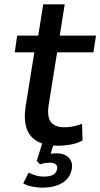

<svg xmlns="http://www.w3.org/2000/svg" viewBox="-20 -662 462 884"><path d="M246 9Q189 9 152.5 -11Q116 -31 102.5 -71Q89 -111 98 -172L138 -421H48L59 -498H156L179 -642H278L255 -498H422L410 -421H243L204 -178Q196 -124 214.5 -100Q233 -76 278 -76Q298 -76 319 -80.5Q340 -85 358 -92L360 -15Q336 -2 306 3.5Q276 9 246 9ZM177 202Q153 202 127.5 197Q102 192 87 182L112 133Q126 140 143.5 145.5Q161 151 184 151Q209 151 224 143Q239 135 243 117Q246 102 236.5 94.5Q227 87 209 87Q201 87 189 88.5Q177 90 165 95L149 79L179 -16H232L208 63L185 52Q196 48 211 46Q226 44 241 44Q263 44 280 52Q297 60 306 77Q315 94 310 119Q301 161 264.5 181.5Q228 202 177 202Z"/></svg>

Font: Nunito Sans 7pt SemiCondensed SemiBold
Style: Italic
Weight: 600
Width: 4
Italic angle: -9°
Designer: Vernon Adams
Foundry: Vernon Adams
Version: Version 3.101;gftools[0.9.27]